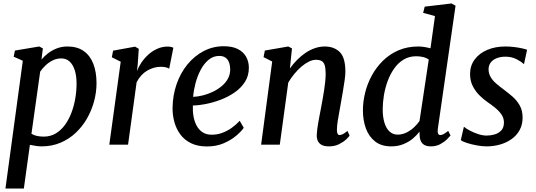

<svg xmlns="http://www.w3.org/2000/svg" viewBox="-20 -837 3100 1111"><path d="M11.5 254 112 -485.5 59 -509 66.5 -544.5 207 -568 228 -557 220 -492.5Q236 -511.5 258.2 -528.8Q280.5 -546 308.8 -557Q337 -568 370.5 -568Q427 -568 464.2 -541.8Q501.5 -515.5 520 -467.8Q538.5 -420 538.5 -356Q538.5 -303.5 524.5 -251.2Q510.5 -199 483.8 -152Q457 -105 418.2 -68.5Q379.5 -32 329.8 -11Q280 10 220.5 10Q204.5 10 187 7.2Q169.5 4.5 153 1L118 254ZM162 -63Q176.5 -54 194.5 -50.2Q212.5 -46.5 233 -46.5Q272 -46.5 302.5 -64.8Q333 -83 355.8 -114.2Q378.5 -145.5 393.5 -185.2Q408.5 -225 415.8 -268.2Q423 -311.5 423 -353.5Q423 -398 412.5 -430.8Q402 -463.5 382.5 -481.2Q363 -499 335 -499Q307.5 -499 284.2 -487.2Q261 -475.5 242.8 -457.8Q224.5 -440 212.5 -422.5Z M612.5 0 678.5 -480 627 -505.5 634.5 -544 761.5 -567 783 -554.5 777 -465 772.5 -425.5Q781 -449 797.5 -473.8Q814 -498.5 837 -519.8Q860 -541 888.8 -554.2Q917.5 -567.5 950.5 -567.5Q960 -567.5 969.5 -565.5Q979 -563.5 983 -560L959 -439.5Q954 -443.5 941.5 -447Q929 -450.5 909.5 -450.5Q890.5 -450.5 870.8 -445Q851 -439.5 832 -428.5Q813 -417.5 797.5 -400.5Q782 -383.5 770.5 -361L721 0Z M1390.5 -97.5Q1377 -77.5 1347.2 -52Q1317.5 -26.5 1274.5 -8Q1231.5 10.5 1178 10.5Q1123.5 10.5 1085 -8.5Q1046.5 -27.5 1023 -59.8Q999.5 -92 988.8 -131.8Q978 -171.5 978.5 -213Q979.5 -286 1002 -350.5Q1024.5 -415 1064.5 -464Q1104.5 -513 1158.2 -541.2Q1212 -569.5 1274.5 -569.5Q1324.5 -569.5 1356.2 -553.2Q1388 -537 1403.8 -509.2Q1419.5 -481.5 1420 -447Q1420.5 -399.5 1397.8 -363.8Q1375 -328 1337.8 -302.2Q1300.5 -276.5 1257 -260Q1213.5 -243.5 1171 -235.2Q1128.5 -227 1096 -226.5Q1094.5 -194 1099.8 -163.8Q1105 -133.5 1118 -109.5Q1131 -85.5 1152.5 -71.5Q1174 -57.5 1205 -57.5Q1237 -57.5 1265.5 -68Q1294 -78.5 1319.8 -96.5Q1345.5 -114.5 1367 -138ZM1249.5 -513.5Q1214 -513.5 1186.8 -490.8Q1159.5 -468 1140.8 -432Q1122 -396 1111.2 -355Q1100.5 -314 1097.5 -276.5Q1123.5 -277.5 1153 -284.8Q1182.5 -292 1210.8 -305.5Q1239 -319 1262.2 -338Q1285.5 -357 1299 -382Q1312.5 -407 1312 -437.5Q1311 -475.5 1294.8 -494.5Q1278.5 -513.5 1249.5 -513.5Z M1657.5 -441Q1676.5 -467.5 1699.2 -490.5Q1722 -513.5 1747.8 -531Q1773.5 -548.5 1801.8 -558.2Q1830 -568 1859.5 -568Q1913 -568 1945.8 -536Q1978.5 -504 1978.5 -422.5Q1978.5 -402 1974 -371Q1969.5 -340 1964 -307Q1958.5 -274 1953.5 -247Q1949.5 -222 1944 -193.2Q1938.5 -164.5 1934.2 -136.8Q1930 -109 1929.5 -87.5Q1929.5 -70 1933.5 -62.8Q1937.5 -55.5 1944 -55.5Q1953.5 -55.5 1964.2 -61Q1975 -66.5 1990.5 -79.5L2003 -52.5Q1999.5 -46 1983.5 -30.8Q1967.5 -15.5 1942.2 -2.8Q1917 10 1883.5 10Q1856.5 10 1840.8 1.2Q1825 -7.5 1818.5 -22.8Q1812 -38 1813 -58Q1813.5 -72.5 1816 -91.8Q1818.5 -111 1822.5 -133Q1826.5 -155 1830.8 -177.2Q1835 -199.5 1839 -220Q1843 -241 1847.2 -265Q1851.5 -289 1855.5 -314.8Q1859.5 -340.5 1862 -365.2Q1864.5 -390 1864.5 -412Q1864 -443.5 1858.5 -460.5Q1853 -477.5 1840.8 -484.2Q1828.5 -491 1808 -491Q1789 -491 1767.5 -480.5Q1746 -470 1724.5 -451.8Q1703 -433.5 1683.2 -409.5Q1663.5 -385.5 1648 -359L1599 0H1491L1555 -481L1505 -506.5L1512.5 -544.5L1648 -568L1669.5 -557Z M2513.5 -92Q2511 -74 2514.8 -64.8Q2518.5 -55.5 2527.5 -55.5Q2536.5 -55.5 2547 -61.2Q2557.5 -67 2573.5 -79.5L2587 -53Q2582 -46.5 2566.8 -31.2Q2551.5 -16 2527.8 -3Q2504 10 2472.5 10Q2441 10 2425 -6Q2409 -22 2408 -55.5L2407.5 -75.5Q2392.5 -55 2369 -35.2Q2345.5 -15.5 2314 -2.8Q2282.5 10 2244.5 10Q2187 10 2150.8 -18.2Q2114.5 -46.5 2097.2 -93.8Q2080 -141 2080 -198.5Q2080 -249 2093 -301.2Q2106 -353.5 2132 -401Q2158 -448.5 2196.5 -486.2Q2235 -524 2286.2 -546Q2337.5 -568 2400.5 -568Q2417 -568 2435.8 -565Q2454.5 -562 2471 -557.5L2497 -744L2428.5 -762.5L2437.5 -798.5L2592.5 -817L2616 -804ZM2461 -492.5Q2446 -503 2427 -507.2Q2408 -511.5 2388.5 -511.5Q2347.5 -511.5 2315.5 -492.2Q2283.5 -473 2260.8 -440.5Q2238 -408 2223.2 -368Q2208.5 -328 2201.5 -285.5Q2194.5 -243 2194.5 -204.5Q2194.5 -160 2204.5 -127Q2214.5 -94 2234 -76Q2253.5 -58 2280.5 -58Q2308.5 -58 2333 -70.5Q2357.5 -83 2376.8 -101.2Q2396 -119.5 2407.5 -137Z M3012.5 -468H3008Q2998 -479.5 2969.5 -494.2Q2941 -509 2904.5 -509Q2878 -509 2856.5 -501.2Q2835 -493.5 2821.8 -478Q2808.5 -462.5 2807 -439Q2806.5 -414 2818 -393.2Q2829.5 -372.5 2849.8 -354.8Q2870 -337 2894 -319.5Q2919.5 -300.5 2944.8 -278.8Q2970 -257 2987 -227.5Q3004 -198 3004 -156.5Q3004 -116 2987.2 -85Q2970.5 -54 2941 -32.8Q2911.5 -11.5 2874 -0.8Q2836.5 10 2795 10Q2769.5 10 2738.5 4.2Q2707.5 -1.5 2681.8 -9.8Q2656 -18 2646.5 -26.5L2664 -102.5H2666Q2677.5 -92.5 2699.8 -80.8Q2722 -69 2747.8 -60.8Q2773.5 -52.5 2796 -52.5Q2819.5 -52.5 2842.5 -59.2Q2865.5 -66 2880.8 -82.5Q2896 -99 2896 -128Q2896 -153.5 2882.2 -173.8Q2868.5 -194 2847 -211.8Q2825.5 -229.5 2802 -245.5Q2781.5 -259.5 2757.8 -282Q2734 -304.5 2717 -336Q2700 -367.5 2700 -408.5Q2700 -457 2726.8 -493Q2753.5 -529 2799.8 -548.5Q2846 -568 2904 -568Q2930.5 -568 2956.2 -564.8Q2982 -561.5 3001.8 -557Q3021.5 -552.5 3030 -549Z"/></svg>

Font: Merriweather Light 18pt Medium
Style: Italic
Weight: 500
Italic angle: -7.8°
Version: Version 2.101